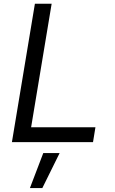

<svg xmlns="http://www.w3.org/2000/svg" viewBox="-20 -747 602 1009"><path d="M42.6 0 163.4 -727.3H251.4L143.5 -78.1H481.5L468.8 0ZM137.1 241.5 207.4 57.5H293.3L202.4 241.5Z"/></svg>

Font: Karasuma Gothic
Style: Italic
Weight: 400
Italic angle: -9.39999°
Designer: Rasmus Andersson / Ryoko Nishizuka
Foundry: Genbu
Version: Version 1.00